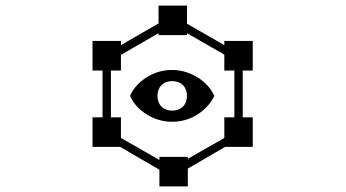

<svg xmlns="http://www.w3.org/2000/svg" viewBox="-20 -733 1240 689"><path d="M545 -389C545 -421 566 -442 598 -442C630 -442 651 -421 651 -389C651 -357 630 -336 598 -336C566 -336 545 -357 545 -389ZM378 -312V-480H414V-536L549 -614V-607H651V-614L785 -537V-480H821V-312H785V-238L654 -163V-170H552V-159L414 -238V-312ZM447 -389C460 -353 516 -296 598 -296C681 -296 733 -353 749 -389C726 -442 662 -482 598 -482C514 -482 460 -424 447 -389ZM312 -586V-480H348V-312H312V-206H411L552 -124V-64H654V-128L788 -206H887V-312H851V-480H887V-586H785V-571L651 -648V-713H549V-649L414 -571V-586Z"/></svg>

Font: CryptoKit_GRILLE 1.4
Style: Regular
Weight: 400
Monospace: yes
Designer: Oceane Juvin
Foundry: http://www.head-geneve.ch
Version: Version 1.004